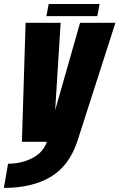

<svg xmlns="http://www.w3.org/2000/svg" viewBox="-70 -712 600 964"><path d="M40 0 58.5 -597.5H234.5L207 -159L332 -597.5H509.5L317.5 0Q275.5 123 182.5 177.2Q89.5 231.5 -50.5 231.5L-29.5 110Q38 110 92.5 81.5Q147 53.5 165.5 0ZM163 -631 174.5 -692H430L418.5 -631Z"/></svg>

Font: Anybody Condensed ExtraBold
Style: Italic
Weight: 800
Width: 3
Italic angle: -10°
Designer: Tyler Finck
Foundry: Etcetera Type Company
Version: Version 1.010; ttfautohint (v1.8.3) -l 8 -r 50 -G 200 -x 14 